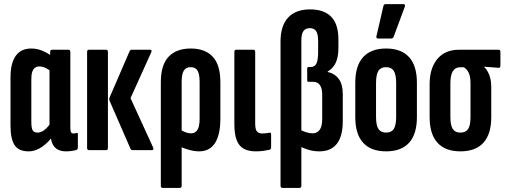

<svg xmlns="http://www.w3.org/2000/svg" viewBox="-20 -735 2479 940"><path d="M120.1 6Q71.9 6 51.6 -24.2Q31.4 -54.3 31.4 -120.7V-356.6Q31.4 -402.3 42.6 -433.6Q53.8 -464.8 76.2 -481.1Q98.5 -497.5 132.9 -497.5Q162.1 -497.5 189.4 -485.6Q216.8 -473.8 236.3 -457.9L232.6 -383.6Q217.5 -395.6 202.4 -402.7Q187.2 -409.7 172.3 -409.7Q160.4 -409.7 151.6 -403.4Q142.9 -397 138.1 -383.8Q133.4 -370.6 133.4 -349.2V-137.4Q133.4 -107.8 140.2 -96.8Q147.1 -85.8 164 -85.8Q181.4 -85.8 198.6 -99.6Q215.7 -113.4 231.1 -136.5L245.3 -77.7Q220.5 -40.8 187.7 -17.4Q155 6 120.1 6ZM303.1 6Q227.6 6 227.6 -82.2V-99.3L222.4 -106.3V-417.9L225.5 -442.9V-480.5Q225.5 -491.5 234.8 -491.5H315.1Q324.4 -491.5 324.4 -480.5V-110.5Q324.4 -94.2 327.7 -87.8Q330.9 -81.5 339.9 -81.5Q344.2 -81.5 348.2 -82.3Q352.2 -83.1 355.4 -84.1Q361.2 -86.3 361.2 -77.9V-11.9Q361.2 -3.2 352.3 -0.2Q327.5 6 303.1 6Z M629.1 0Q622 0 619 -6.3L517.3 -239.7Q512.9 -249.2 516.9 -258.6L614.9 -485.3Q618.5 -491.5 624.8 -491.5H715.1Q720.6 -491.5 721.6 -488.4Q722.6 -485.3 720.6 -479.1L619 -254.6L729.5 -13.3Q735.2 0 723.3 0ZM415.4 0Q406.4 0 406.4 -10.9V-480.9Q406.4 -491.5 415.4 -491.5H499.5Q508.4 -491.5 508.4 -480.9V-10.9Q508.4 0 499.5 0Z M776.4 185Q767.4 185 767.4 174.1V-332.4Q767.4 -417.3 805.6 -457.4Q843.7 -497.5 913.5 -497.5Q984 -497.5 1021.5 -457.4Q1058.9 -417.3 1058.9 -332.4V-154.5Q1058.9 -75.3 1032.7 -34.7Q1006.5 6 954.8 6Q932.4 6 906.8 -1Q881.1 -8 856.3 -19.6L855.7 -101.9Q869.6 -95.4 884.9 -88.9Q900.2 -82.3 916.3 -82.3Q936.5 -82.3 946.9 -99.8Q957.3 -117.3 957.3 -153.6V-334.3Q957.3 -372.3 947.1 -389.3Q936.9 -406.2 913.5 -406.2Q890.6 -406.2 880 -389.3Q869.4 -372.3 869.4 -334.3V174.1Q869.4 185 860.1 185Z M1231.8 6Q1196.1 6 1172.8 -7.1Q1149.5 -20.2 1138.5 -49.6Q1127.4 -79 1127.4 -128.3V-480.9Q1127.4 -491.5 1136.2 -491.5H1220.1Q1229.4 -491.5 1229.4 -480.9V-129.3Q1229.4 -101.8 1237.8 -91.6Q1246.1 -81.5 1263.8 -81.5Q1273.4 -81.5 1282.8 -82.7Q1292.1 -83.9 1299.8 -85.5Q1307.3 -87.1 1307.3 -76.9V-13.1Q1307.3 -4.7 1299.6 -1.9Q1287.3 0.8 1270.6 3.4Q1253.9 6 1231.8 6Z M1362.8 185Q1353.4 185 1353.4 174.1V-531.3Q1353.4 -609.4 1390.8 -649.2Q1428.1 -689 1498.2 -689Q1566.1 -689 1601.5 -652.9Q1636.8 -616.7 1636.8 -542.1V-500.1Q1636.8 -455.7 1623.9 -428.2Q1611 -400.6 1584.3 -384.7V-382.7Q1619 -374.9 1638.6 -348.6Q1658.2 -322.3 1658.2 -273.9V-142.3Q1658.2 -67.6 1629 -30.8Q1599.8 6 1543.9 6Q1516.5 6 1492.1 -1.2Q1467.6 -8.4 1447.6 -18.4L1448.6 -100.3Q1462.1 -93 1478.4 -87.7Q1494.7 -82.3 1509.9 -82.3Q1532.6 -82.3 1545 -99.3Q1557.4 -116.2 1557.4 -151.1V-274.8Q1557.4 -302.3 1546.2 -318.3Q1535 -334.4 1512.9 -334.4H1490.4Q1484 -334.4 1484 -341.5V-398.8Q1484 -407 1490.4 -407H1501.6Q1521.3 -407 1529.4 -424.6Q1537.5 -442.2 1537.5 -479.8V-532.4Q1537.5 -569 1527.6 -583.1Q1517.7 -597.2 1497.2 -597.2Q1475.8 -597.2 1465.6 -583Q1455.4 -568.7 1455.4 -537.9V174.1Q1455.4 185 1446.1 185Z M1870.2 6Q1796.2 6 1757.8 -36.2Q1719.4 -78.5 1719.4 -161.6V-330Q1719.4 -413 1757.8 -455.2Q1796.2 -497.5 1870.2 -497.5Q1944.6 -497.5 1982.9 -455.2Q2021.1 -413 2021.1 -330V-161.6Q2021.1 -78.5 1982.9 -36.2Q1944.6 6 1870.2 6ZM1870.2 -85.8Q1896.3 -85.8 1907.9 -103.6Q1919.5 -121.3 1919.5 -162.6V-328Q1919.5 -369.9 1907.9 -388.1Q1896.3 -406.2 1870.2 -406.2Q1844.2 -406.2 1832.6 -388.1Q1821 -369.9 1821 -328V-162.6Q1821 -121.3 1832.9 -103.6Q1844.8 -85.8 1870.2 -85.8ZM1830.8 -546.4Q1820.7 -546.4 1822.9 -557.7L1857.1 -705.3Q1858.9 -714.9 1869.2 -714.9H1954.5Q1966.6 -714.9 1961.7 -701.7L1907.1 -554.6Q1903.7 -546.4 1894 -546.4Z M2234.2 6Q2159.8 6 2121.6 -36.4Q2083.4 -78.8 2083.4 -161.6V-324Q2083.4 -400.3 2120.9 -445.9Q2158.5 -491.5 2227.9 -491.5H2420.5Q2429.9 -491.5 2429.9 -481.5V-413.4Q2429.9 -402.2 2420.5 -403L2350.8 -408.4V-406.6Q2365.8 -392.5 2375.5 -367.8Q2385.1 -343.1 2385.1 -307.5V-161.6Q2385.1 -78.8 2346.9 -36.4Q2308.6 6 2234.2 6ZM2234.2 -85.8Q2260.7 -85.8 2272.1 -103.6Q2283.5 -121.3 2283.5 -162.6V-327.2Q2283.5 -350.2 2279.6 -365.1Q2275.6 -380 2268.1 -389.8Q2260.7 -399.6 2251.4 -405.6H2232Q2208.8 -405.6 2196.9 -386.3Q2185 -367 2185 -326.7V-162.6Q2185 -121.3 2196.7 -103.6Q2208.4 -85.8 2234.2 -85.8Z"/></svg>

Font: Sofia Sans Extra Condensed
Style: Regular
Weight: 400
Designer: Botio Nikoltchev, Ani Petrova
Foundry: lettersoup
Version: Version 4.101